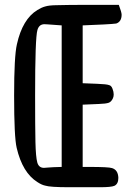

<svg xmlns="http://www.w3.org/2000/svg" viewBox="-20 -784 583 804"><path d="M477.5 -763.7Q489.3 -732.4 489.3 -722.7Q489.3 -693.4 466.8 -685.5Q453.1 -683.6 415 -681.6L326.2 -677.7V-435.5Q346.7 -434.6 386.7 -433.1Q426.8 -431.6 436.5 -427.7Q446.3 -425.8 451.2 -412.1Q456.1 -399.4 456.1 -388.7Q456.1 -379.9 453.1 -373Q446.3 -357.4 434.6 -353.5Q422.9 -349.6 394 -348.6Q365.2 -347.7 326.2 -345.7V-85Q340.8 -85 354.5 -85Q434.6 -85 449.2 -80.1Q474.6 -72.3 475.6 -39.1Q475.6 -13.7 459 -5.9Q445.3 0 399.4 0H330.1H268.6Q189.5 0 168.9 -6.8Q154.3 -9.8 136.7 -21.5Q74.2 -60.5 49.8 -165Q39.1 -210 39.1 -383.8Q39.1 -547.9 50.8 -598.6Q74.2 -704.1 136.7 -742.2Q154.3 -752.9 168.9 -756.8Q184.6 -761.7 213.4 -762.2Q242.2 -762.7 266.1 -763.2Q290 -763.7 333 -763.7ZM127 -383.8Q127 -252.9 128.4 -189.5Q129.9 -126 136.2 -103.5Q142.6 -81.1 164.1 -81.1Q168 -81.1 182.6 -82.5Q197.3 -84 238.3 -85V-677.7Q184.6 -681.6 177.2 -682.1Q169.9 -682.6 166 -682.6Q143.6 -682.6 136.7 -658.2Q127 -626 127 -383.8Z"/></svg>

Font: Semi-Sweet
Style: Book
Weight: 400
Designer: Walter E Stewart
Version: 0.5